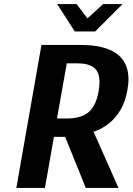

<svg xmlns="http://www.w3.org/2000/svg" viewBox="-20 -920 649 940"><path d="M183 -700H373Q609 -700 609 -532Q609 -505 603 -475Q584 -371 510 -313Q476 -287 438 -275L560 0H400L299 -250H244L200 0H60ZM309 -340Q378 -340 414.5 -371.5Q451 -403 463 -475Q467 -496 467 -519Q467 -567 440.5 -588.5Q414 -610 357 -610H307L259 -340ZM346 -766 260 -900H355L408 -830L485 -900H580L446 -766Z"/></svg>

Font: Scada
Style: Bold Italic
Weight: 700
Italic angle: -10°
Version: Version 4.000